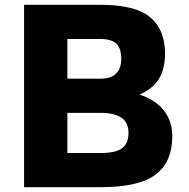

<svg xmlns="http://www.w3.org/2000/svg" viewBox="-20 -778 786 798"><path d="M696 -212Q696 -105 627 -52.5Q558 0 397 0H80V-758H397Q543 -758 604.5 -706Q666 -654 666 -555Q666 -493 641 -451Q616 -409 560 -385Q624 -364 660 -320Q696 -276 696 -212ZM260 -451H397Q483 -451 484 -533Q484 -577 463.5 -596.5Q443 -616 397 -616H260ZM397 -309H260V-142H397Q461 -142 487.5 -162Q514 -182 514 -226Q514 -269 484.5 -289Q455 -309 397 -309Z"/></svg>

Font: Biryani Heavy
Style: Regular
Weight: 900
Designer: Dan Reynolds and Mathieu Réguer
Foundry: Dan Reynolds and Mathieu Réguer
Version: Version 1.003; ttfautohint (v1.1) -l 5 -r 5 -G 72 -x 0 -D la